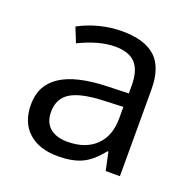

<svg xmlns="http://www.w3.org/2000/svg" viewBox="-104 -648 763 762"><g transform="rotate(20 278.0 -267.0)"><path d="M415 0 398.9 -76.2H395Q355 -25.9 315.2 -8.1Q275.4 9.8 215.8 9.8Q136.2 9.8 91.1 -31.2Q45.9 -72.3 45.9 -147.9Q45.9 -310.1 305.2 -317.9L396 -320.8V-354Q396 -417 368.9 -447Q341.8 -477.1 282.2 -477.1Q215.3 -477.1 130.9 -436L106 -498Q145.5 -519.5 192.6 -531.7Q239.7 -543.9 287.1 -543.9Q382.8 -543.9 429 -501.5Q475.1 -459 475.1 -365.2V0ZM231.9 -57.1Q307.6 -57.1 350.8 -98.6Q394 -140.1 394 -214.8V-263.2L313 -259.8Q216.3 -256.3 173.6 -229.7Q130.9 -203.1 130.9 -147Q130.9 -103 157.5 -80.1Q184.1 -57.1 231.9 -57.1Z"/></g></svg>

Font: HunimalSansv1.5
Style: Regular
Weight: 400
Foundry: Ascender Corporation
Version: Version 1.10